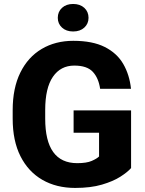

<svg xmlns="http://www.w3.org/2000/svg" viewBox="-20 -924 722 954"><path d="M631.3 -375.5V-88.9Q613.8 -68.8 577.9 -45.9Q542 -22.9 486.3 -6.6Q430.7 9.8 353.5 9.8Q260.3 9.8 190.4 -30.5Q120.6 -70.8 81.8 -147.5Q43 -224.1 43 -334.5V-376.5Q43 -486.3 81.1 -563.5Q119.1 -640.6 187.3 -680.9Q255.4 -721.2 344.2 -721.2Q439.5 -721.2 500.2 -690.7Q561 -660.2 592.3 -606.4Q623.5 -552.7 630.9 -482.9H477.5Q469.7 -536.6 440.9 -567.4Q412.1 -598.1 349.1 -598.1Q281.2 -598.1 242.9 -542.5Q204.6 -486.8 204.6 -377.4V-334.5Q204.6 -113.3 363.8 -113.3Q410.2 -113.3 435.8 -124.5Q461.4 -135.7 472.2 -146.5V-264.6H345.7V-375.5ZM267.1 -835.4Q267.1 -865.7 288.1 -885Q309.1 -904.3 343.3 -904.3Q377.9 -904.3 398.9 -885Q419.9 -865.7 419.9 -835.4Q419.9 -806.2 398.9 -786.9Q377.9 -767.6 343.3 -767.6Q309.1 -767.6 288.1 -786.9Q267.1 -806.2 267.1 -835.4Z"/></svg>

Font: Vazirmatn UI FD ExtraBold
Style: Regular
Weight: 800
Designer: Saber Rastikerdar
Foundry: Saber Rastikerdar
Version: Version 33.003